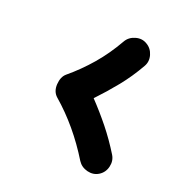

<svg xmlns="http://www.w3.org/2000/svg" viewBox="-84 -574 488 535"><g transform="rotate(20 160.0 -307.0)"><path d="M265.1 -114.3Q250 -105 231.4 -109.6Q212.9 -114.3 203.1 -129.4Q151.4 -213.9 82.5 -273.4Q67.9 -286.1 69.3 -308.6Q70.8 -331.1 83.5 -341.8Q118.2 -370.6 148.2 -405.5Q178.2 -440.4 202.6 -483.4Q211.4 -499 230 -504.4Q248.5 -509.8 263.7 -500.5Q279.3 -491.7 284.7 -473.4Q290 -455.1 280.8 -439.5Q258.8 -400.9 232.9 -368.9Q207 -336.9 178.2 -306.6Q206.5 -276.9 232.2 -244.9Q257.8 -212.9 280.3 -176.3Q289.6 -161.1 285.2 -142.6Q280.8 -124 265.1 -114.3Z"/></g></svg>

Font: Mikhak Bold
Style: Regular
Weight: 700
Designer: Amin Abedi
Version: Version 3.3